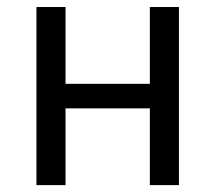

<svg xmlns="http://www.w3.org/2000/svg" viewBox="-20 -538 626 558"><path d="M415.5 0H500V-517.6H415.5V-294.4H170.4V-517.6H85.9V0H170.4V-223.1H415.5Z"/></svg>

Font: Cascadia Code SemiLight
Style: Regular
Weight: 350
Monospace: yes
Designer: Aaron Bell
Foundry: Saja Typeworks
Version: Version 2404.023